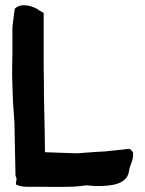

<svg xmlns="http://www.w3.org/2000/svg" viewBox="-20 -736 561 743"><path d="M27 -440 30 -347C32 -317 34 -287 36 -258C36 -239 37 -220 37 -202L40 -57V-56C41 -55 44 -45 44 -45C44 -37 41 -32 42 -24V-22C57 -15 70 -13 89 -13C135 -14 186 -12 234 -13C263 -13 290 -15 315 -19C327 -17 341 -17 351 -16C408 -16 475 -20 480 -79C482 -95 498 -118 495 -144V-145C492 -152 486 -157 481 -160L386 -150C374 -149 362 -149 349 -148L282 -143H268L154 -147L153 -226C152 -276 151 -322 150 -371V-414C149 -450 149 -482 149 -514V-686L133 -695C114 -711 63 -728 38 -703L37 -701L33 -672L28 -631V-530C27 -502 27 -471 27 -440Z"/></svg>

Font: Vapor
Style: Sbd
Weight: 600
Foundry: Cannot Into Space Fonts
Version: Version 0.179